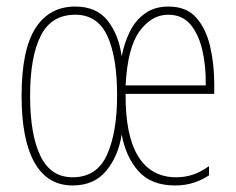

<svg xmlns="http://www.w3.org/2000/svg" viewBox="-20 -608 722 587"><path d="M495 -588Q550 -588 580 -554Q610 -520 622.5 -466Q635 -412 635 -352V-321H364Q363 -194 402.5 -130Q442 -66 519 -66Q544 -66 568 -73.5Q592 -81 619 -100V-72Q598 -58 572.5 -49.5Q547 -41 515 -41Q443 -41 404 -84Q365 -127 352 -197Q342 -131 305 -86Q268 -41 202 -41Q125 -41 85.5 -111Q46 -181 46 -315Q46 -456 88.5 -522Q131 -588 210 -588Q275 -588 309 -545Q343 -502 352 -436Q360 -477 377 -511.5Q394 -546 423.5 -567Q453 -588 495 -588ZM210 -563Q137 -563 104.5 -498.5Q72 -434 72 -315Q72 -197 103.5 -131.5Q135 -66 202 -66Q276 -66 307 -134.5Q338 -203 338 -316Q338 -434 308 -498.5Q278 -563 210 -563ZM494 -563Q444 -563 407 -513Q370 -463 364 -347H609Q610 -406 598.5 -455Q587 -504 562 -533.5Q537 -563 494 -563Z"/></svg>

Font: Noto Sans Tamil UI ExtraCondensed Thin
Style: Regular
Weight: 100
Width: 2
Designer: Jelle Bosma - Monotype Design Team
Foundry: Monotype Imaging Inc.
Version: Version 2.004; ttfautohint (v1.8.4.7-5d5b)